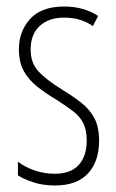

<svg xmlns="http://www.w3.org/2000/svg" viewBox="-20 -559 357 589"><path d="M284 -127Q284 -64 250 -27Q216 10 149 10Q112 10 83 0.5Q54 -9 35 -21V-63Q57 -46 86.5 -36Q116 -26 148 -26Q197 -26 221.5 -53Q246 -80 246 -128Q246 -160 235.5 -181Q225 -202 204.5 -217.5Q184 -233 155 -252Q121 -272 94.5 -293Q68 -314 53 -341Q38 -368 38 -408Q38 -463 72.5 -501Q107 -539 177 -539Q237 -539 281 -510L265 -479Q228 -505 176 -505Q130 -505 102 -479.5Q74 -454 74 -407Q74 -366 97.5 -340.5Q121 -315 169 -285Q202 -265 228 -245Q254 -225 269 -197.5Q284 -170 284 -127Z"/></svg>

Font: Noto Sans Gujarati ExtraCondensed ExtraLight
Style: Regular
Weight: 200
Width: 2
Designer: Jelle Bosma - Monotype Design Team, Universal Thirst
Foundry: Monotype Imaging Inc.
Version: Version 2.106; ttfautohint (v1.8.4.7-5d5b)